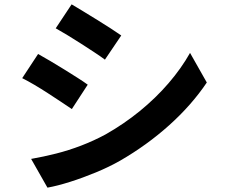

<svg xmlns="http://www.w3.org/2000/svg" viewBox="-20 -812 1040 882"><path d="M309 -792Q333 -778 364 -759Q395 -740 427.5 -720Q460 -700 488.5 -681.5Q517 -663 537 -649L462 -538Q442 -553 413 -572Q384 -591 353 -611Q322 -631 291.5 -649.5Q261 -668 236 -682ZM123 -82Q180 -92 237.5 -106.5Q295 -121 352.5 -143Q410 -165 464 -194Q549 -242 622.5 -302Q696 -362 754.5 -430Q813 -498 853 -569L930 -433Q860 -329 757.5 -237Q655 -145 532 -74Q481 -45 420.5 -20Q360 5 301.5 23.5Q243 42 198 50ZM155 -564Q180 -550 211.5 -531.5Q243 -513 275 -493Q307 -473 335.5 -455Q364 -437 383 -423L310 -311Q288 -326 260 -344.5Q232 -363 200.5 -383.5Q169 -404 138.5 -422Q108 -440 82 -453Z"/></svg>

Font: Noto Sans SC Thin
Style: Bold
Weight: 700
Version: Version 2.004-H2;hotconv 1.0.118;makeotfexe 2.5.65603